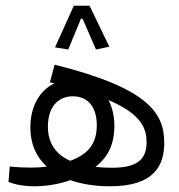

<svg xmlns="http://www.w3.org/2000/svg" viewBox="-20 -651 626 673"><path d="M97.7 2C138.2 2 182.6 -3.9 226.6 -19.5C267.1 -5.4 314.5 2 365.7 2C522.9 2 555.7 -73.2 555.7 -150.4C555.7 -253.9 502 -341.8 171.4 -424.3L154.8 -362.3C160.2 -361.3 165.5 -359.9 170.9 -358.9C120.1 -334.5 86.4 -280.3 86.4 -204.1C86.4 -146 107.4 -100.6 144 -66.9C127 -64.9 109.4 -63.5 91.8 -63.5C65.4 -63.5 41.5 -64.5 14.2 -67.4L9.8 -13.7C34.2 -2.9 67.9 2 97.7 2ZM226.1 -87.4C175.3 -109.9 147.9 -149.4 147.9 -207.5C147.9 -272.5 180.7 -313.5 235.8 -313.5C283.2 -313.5 319.3 -281.2 319.3 -211.9C319.3 -146.5 287.6 -109.4 226.1 -87.4ZM314.5 -65.9C359.4 -100.6 380.9 -147 380.9 -209C380.9 -243.7 373.5 -274.9 360.4 -300.3C481.4 -248.5 493.7 -196.3 493.7 -151.4C493.7 -89.8 457.5 -63 373 -63C352.1 -63 332.5 -64 314.5 -65.9ZM293.9 -630.9H238.8L172.9 -484.9L219.2 -477.5L263.7 -585.4H269.5L316.4 -477.5L363.3 -487.3Z"/></svg>

Font: Cascadia Code PL Light
Style: Regular
Weight: 300
Monospace: yes
Designer: Aaron Bell
Foundry: Saja Typeworks
Version: Version 2404.023